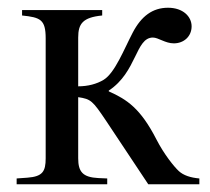

<svg xmlns="http://www.w3.org/2000/svg" viewBox="-20 -476 543 496"><path d="M495 0V-15C472 -17 454 -23 442 -34C430 -45 404 -77 384 -116C343 -196 308 -219 261 -240V-242C334 -290 330 -379 375 -379C389 -379 407 -364 429 -364C455 -364 475 -382 475 -408C475 -433 453 -456 414 -456C374 -456 345 -434 323 -392C300 -348 277 -288 248 -270C230 -259 207 -253 182 -253V-379C182 -415 194 -431 244 -436V-450H37V-436C84 -431 98 -426 98 -377V-67C98 -33 90 -20 51 -17L23 -15V0H257V-15L234 -16C194 -18 182 -32 182 -67V-225C215 -220 219 -216 254 -164L363 0Z"/></svg>

Font: STIXGeneral
Style: Regular
Weight: 400
Designer: MicroPress Inc., with final additions and corrections provided by Coen Hoffman, Elsevier (retired)
Version: Version 1.1.0